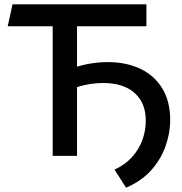

<svg xmlns="http://www.w3.org/2000/svg" viewBox="-20 -720 840 887"><path d="M223.4 0V-598.8H15.7L37.8 -700H656.3V-598.8H335.8V0ZM562.2 147 509.1 63.5Q558 41.2 590 5.6Q622 -30.1 637.7 -73.2Q653.4 -116.4 653.4 -160.9Q653.4 -219.9 628.6 -258.8Q603.8 -297.8 560.1 -317.2Q516.5 -336.5 459.9 -336.5Q418.7 -336.5 379.8 -328.9Q341 -321.2 299.6 -304.8L299.4 -399.2Q346.3 -417.5 391 -425.3Q435.6 -433.1 476.8 -433.1Q565.1 -433.1 630 -401.4Q695 -369.8 730.6 -310.1Q766.2 -250.4 766.2 -166.9Q766.2 -103.9 744.1 -42.7Q721.9 18.4 676.7 68.2Q631.4 118 562.2 147Z"/></svg>

Font: Geologica-Sharp
Style: Regular
Weight: 100
Designer: Sindre Bremnes, Frode Helland
Foundry: Monokrom Skriftforlag AS
Version: Version 1.010;gftools[0.9.28]